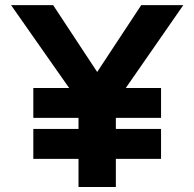

<svg xmlns="http://www.w3.org/2000/svg" viewBox="-20 -743 772 763"><path d="M112.4 -274.6H620V-393.4H112.4ZM112.4 -111.7H620V-230.5H112.4ZM292 0H440.4V-388.9H292ZM378.6 -247.5 708.5 -722.7H541.3L366.2 -457L191.1 -722.7H23.9L314.4 -308.2Z"/></svg>

Font: Giphurs SC
Style: Regular
Weight: 400
Version: Version 0.920